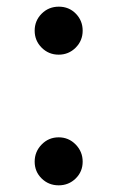

<svg xmlns="http://www.w3.org/2000/svg" viewBox="-20 -605 352 576"><path d="M156.5 -585Q187 -585 207.5 -564Q228 -543 228 -513Q228 -483 207 -462Q186 -441 156 -441Q126 -441 105 -462Q84 -483 84 -513Q84 -543 105 -564Q126 -585 156.5 -585ZM156 -193Q186 -193 207 -171.5Q228 -150 228 -120Q228 -90 207 -69.5Q186 -49 156 -49Q126 -49 105 -69.5Q84 -90 84 -120Q84 -150 105 -171.5Q126 -193 156 -193Z"/></svg>

Font: Halant Semibold
Style: Regular
Weight: 600
Version: Version 1.100;PS 1.0;hotconv 1.0.78;makeotf.lib2.5.61930; tt